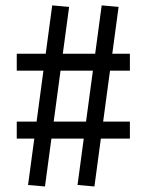

<svg xmlns="http://www.w3.org/2000/svg" viewBox="-20 -687 540 707"><path d="M172.3 -667.1 148.3 -489.2H41.7V-426.7H139.9L114.7 -239.2H41.7V-176.7H106.3L83.3 -5.8L145.6 -0.4L169.3 -176.7H288.4L265.5 -5.9L327.7 -0.4L351.4 -176.7H458.3V-239.2H359.8L385.1 -426.7H458.3V-489.2H393.5L416.7 -661.7L354.4 -667.1L330.5 -489.2H211.3L234.5 -661.6ZM202.9 -426.7H322.1L296.8 -239.2H177.7Z"/></svg>

Font: Amy Mono
Style: Regular
Weight: 400
Monospace: yes
Version: Version 001.000